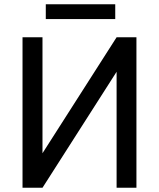

<svg xmlns="http://www.w3.org/2000/svg" viewBox="-20 -887 753 907"><path d="M530.8 -710.9H624.5V0H530.8V-547.9L180.7 0H86.4V-710.9H180.7V-163.1ZM524.4 -796.9H196.3V-866.7H524.4Z"/></svg>

Font: SteelSelectRoboto
Style: Roboto-Regular
Weight: 400
Designer: Google
Version: Version 2.137; 2017